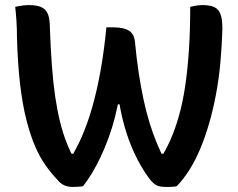

<svg xmlns="http://www.w3.org/2000/svg" viewBox="-20 -729 940 758"><path d="M40 -702Q50 -704 58.5 -705.5Q67 -707 75 -708Q83 -709 92 -709Q126 -709 144 -700.5Q162 -692 169.5 -672.5Q177 -653 177 -617Q180 -535 185 -468Q190 -401 198 -347Q206 -293 217 -248.5Q228 -204 242.5 -167Q257 -130 276 -95L234 -122H289L253 -96Q280 -137 303 -189.5Q326 -242 344.5 -307Q363 -372 377 -450Q391 -528 400 -621H429Q468 -621 489 -608Q510 -595 513 -562Q519 -498 527.5 -442Q536 -386 546.5 -337Q557 -288 570 -245.5Q583 -203 598.5 -165.5Q614 -128 631 -95L580 -122H644L608 -95Q633 -132 652.5 -176Q672 -220 687 -273.5Q702 -327 711.5 -392Q721 -457 726 -534Q731 -611 731 -702Q739 -704 747 -705.5Q755 -707 763 -708Q771 -709 779 -709Q809 -709 826 -701Q843 -693 850.5 -673Q858 -653 858 -615Q856 -547 850 -481.5Q844 -416 832.5 -355.5Q821 -295 805.5 -241.5Q790 -188 770.5 -141.5Q751 -95 727.5 -58Q704 -21 678 6Q675 7 670.5 7.5Q666 8 660 8.5Q654 9 647.5 9Q641 9 635 9Q612 9 600 3.5Q588 -2 574 -18Q553 -45 533.5 -79.5Q514 -114 497 -155.5Q480 -197 467 -247Q454 -297 446 -356L476 -317H420L452 -356Q445 -310 434 -267Q423 -224 408.5 -184.5Q394 -145 377.5 -110Q361 -75 343.5 -46Q326 -17 308 6Q304 7 298 7.5Q292 8 284.5 8.5Q277 9 267 9Q249 9 234.5 3Q220 -3 206 -20Q183 -44 160.5 -75.5Q138 -107 119 -150.5Q100 -194 84.5 -254.5Q69 -315 59.5 -395Q50 -475 47 -580Q47 -615 45 -646Q43 -677 40 -702Z"/></svg>

Font: Recursive Casual SemiBold
Style: Regular
Weight: 600
Version: Version 1.047